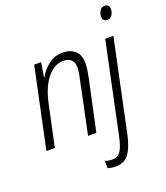

<svg xmlns="http://www.w3.org/2000/svg" viewBox="-170 -843 1038 1199"><g transform="rotate(-20 349.0 -243.5)"><path d="M698 -694Q698 -727 668 -727Q646 -727 635 -709Q624 -691 624 -671Q624 -638 655 -638Q674 -638 686 -655Q698 -672 698 -694ZM72 1 130 -270Q152 -376 199.5 -434Q247 -492 306 -492Q377 -492 377 -423Q377 -405 373 -383.5Q369 -362 364 -339L293 1H348L420 -335Q425 -358 429 -384Q433 -410 433 -431Q433 -486 402.5 -514Q372 -542 320 -542Q265 -542 224.5 -509.5Q184 -477 161 -435H159L175 -532H129L16 1ZM527 75 655 -532H601L474 70Q460 136 441 164Q422 192 385 192Q358 192 338 183V232Q359 240 389 240Q451 240 480.5 197.5Q510 155 527 75Z"/></g></svg>

Font: Noto Sans UI SemiCondensed Light
Style: Italic
Weight: 300
Width: 4
Designer: Monotype Design Team
Foundry: Monotype Imaging Inc.
Version: 1.001